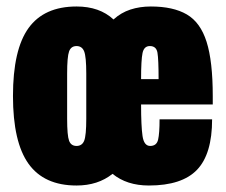

<svg xmlns="http://www.w3.org/2000/svg" viewBox="-20 -560 696 592"><path d="M216 12Q116 12 68 -55Q20 -122 20 -264Q20 -407 68 -473.5Q116 -540 216 -540Q287 -540 330 -500Q353 -521 382 -530.5Q411 -540 445 -540Q514 -540 556 -515.5Q598 -491 617 -431Q636 -371 636 -264V-238H415Q415 -171 419.5 -140.5Q424 -110 443 -110Q463 -110 467.5 -129.5Q472 -149 472 -192H634Q634 -85 587.5 -36.5Q541 12 439 12Q371 12 327 -24Q282 12 216 12ZM216 -110Q233 -110 239.5 -126Q246 -142 246 -194V-333Q246 -385 239.5 -401.5Q233 -418 216 -418Q199 -418 193 -401.5Q187 -385 187 -333V-194Q187 -142 193 -126Q199 -110 216 -110ZM415 -316H469Q469 -377 465.5 -397.5Q462 -418 442 -418Q424 -418 419.5 -396.5Q415 -375 415 -316Z"/></svg>

Font: Archivo ExtraCondensed Black
Style: Regular
Weight: 900
Width: 2
Designer: Hector Gatti
Foundry: Omnibus-Type
Version: Version 2.001; ttfautohint (v1.8.3)